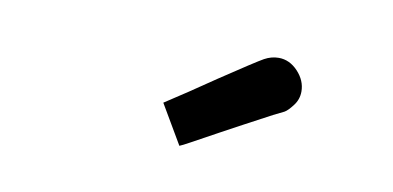

<svg xmlns="http://www.w3.org/2000/svg" viewBox="-34 -768 642 314"><g transform="rotate(10 287.5 -611.0)"><path d="M235.8 -590.8Q270 -612.8 316.9 -645Q374 -683.1 385.5 -689.5Q397 -695.8 409.2 -695.8Q427.2 -695.8 441.2 -680.9Q455.1 -666 455.1 -647.9Q455.1 -634.8 447 -624.3Q439 -613.8 433.6 -610.8Q428.2 -607.9 416 -602.1Q367.2 -576.2 334 -558.1Q300.8 -540 289.8 -533.9Q278.8 -527.8 273.9 -525.9Z"/></g></svg>

Font: CMU Concrete
Style: Bold
Weight: 700
Version: Version 0.7.0